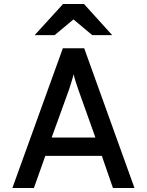

<svg xmlns="http://www.w3.org/2000/svg" viewBox="-20 -942 736 962"><path d="M545.9 0 490.2 -161.1H207L149.9 0H42L294.9 -700.2H401.9L653.8 0ZM373 -491.2Q367.2 -507.8 360.1 -529.8Q353 -551.8 349.1 -569.8Q344.2 -551.8 337.6 -530Q331.1 -508.3 325.2 -491.2L238.8 -252.9H458ZM441.9 -766.1 348.1 -844.7 253.9 -766.1H153.8L295.9 -921.9H400.9L542 -766.1Z"/></svg>

Font: Overpass
Style: Regular
Weight: 400
Designer: Delve Withrington
Foundry: Delve Fonts
Version: Version 1.001